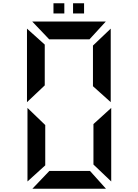

<svg xmlns="http://www.w3.org/2000/svg" viewBox="-20 -934 840 1167"><path d="M177 213 280 105H527L624 213ZM147 -278 255 -174V71L147 169ZM656 169 548 66V-180L656 -278ZM176 -803H623L524 -695H279ZM144 -313V-760L252 -663V-415ZM653 -760V-313L545 -410V-657ZM305 -914H371V-852H305ZM424 -914H491V-852H424Z"/></svg>

Font: Digital Numbers
Style: Regular
Weight: 400
Version: Version 001.102